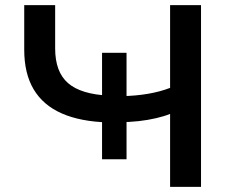

<svg xmlns="http://www.w3.org/2000/svg" viewBox="-20 -725 912 745"><path d="M640 0V-283Q618 -274 586 -266.5Q554 -259 518 -255Q482 -251 443 -251L471 -268V-107H376V-268L400 -250Q292 -253 219.5 -285Q147 -317 110.5 -378.5Q74 -440 74 -532V-705H194V-537Q194 -446 244 -402.5Q294 -359 403 -354L376 -341V-520H471V-341L454 -352Q507 -353 554 -361Q601 -369 640 -384V-705H760V0Z"/></svg>

Font: Nunito Sans 10pt Expanded SemiBold
Style: Regular
Weight: 600
Width: 7
Designer: Vernon Adams
Foundry: Vernon Adams
Version: Version 3.101;gftools[0.9.27]